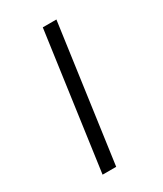

<svg xmlns="http://www.w3.org/2000/svg" viewBox="-138 -567 528 623"><g transform="rotate(-30 126.0 -255.5)"><path d="M180 -511 109 0H58L129 -511Z"/></g></svg>

Font: Chivo Thin Italic
Style: Regular
Weight: 100
Italic angle: -8.05°
Designer: Hector Gatti
Foundry: Omnibus-Type
Version: Version 1.007